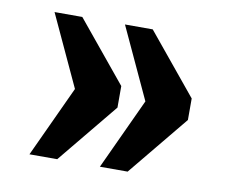

<svg xmlns="http://www.w3.org/2000/svg" viewBox="-55 -543 656 545"><g transform="rotate(10 273.5 -270.0)"><path d="M264 -65H344L487 -239V-301L344 -475H264L359 -270ZM61 -65H141L284 -239V-301L141 -475H61L156 -270Z"/></g></svg>

Font: Noto Serif Sinhala SemiCondensed Black
Style: Regular
Weight: 900
Width: 4
Designer: Jelle Bosma - Monotype Design Team
Foundry: Monotype Imaging Inc.
Version: Version 2.007